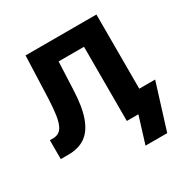

<svg xmlns="http://www.w3.org/2000/svg" viewBox="-161 -683 949 976"><g transform="rotate(-30 313.5 -195.0)"><path d="M9.8 0V-110.8H27.3Q47.9 -110.8 62.3 -119.6Q76.7 -128.4 86.2 -149.2Q95.7 -169.9 101.1 -205.8Q106.4 -241.7 108.9 -295.9L118.2 -545.9H534.2V0H397.5V-435.5H248.5L241.2 -270Q237.3 -173.3 215.3 -113.8Q193.4 -54.2 153.6 -27.1Q113.8 0 55.2 0ZM417 156.2 465.3 0H426.8V-110.4H627.4L544.4 156.2Z"/></g></svg>

Font: Inter Cardless
Style: Bold
Weight: 700
Designer: Rasmus Andersson
Foundry: rsms
Version: Version 4.001;git-9221beed3